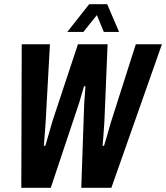

<svg xmlns="http://www.w3.org/2000/svg" viewBox="-20 -899 795 919"><path d="M82 0 84 -687H219L199 -325Q199 -315 197 -294Q195 -273 193.5 -247.5Q192 -222 190 -201H197Q203 -221 209 -242.5Q215 -264 221 -284Q227 -304 232 -322L353 -687H495L480 -324Q479 -306 477.5 -285Q476 -264 474.5 -243Q473 -222 471 -201H478Q484 -219 489 -238Q494 -257 500 -276Q506 -295 510 -311L630 -687H755L513 0H369L383 -403Q384 -416 385 -430Q386 -444 387 -458.5Q388 -473 389 -486H382Q379 -474 374.5 -460Q370 -446 366.5 -433Q363 -420 360 -410L223 0ZM302 -746 407 -879H493L550 -746H477L429 -862L471 -861L379 -746Z"/></svg>

Font: Archivo ExtraCondensed
Style: Bold Italic
Weight: 700
Width: 2
Italic angle: -10°
Designer: Hector Gatti
Foundry: Omnibus-Type
Version: Version 2.001